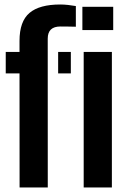

<svg xmlns="http://www.w3.org/2000/svg" viewBox="-20 -830 559 850"><path d="M5.4 -505.1V-600H66.4V-649.1Q66.4 -735.3 110.5 -772.7Q154.5 -810.1 246.7 -810.1Q263 -810.1 281.2 -808.1Q299.4 -806.1 315.8 -803.2V-711.7Q299.2 -712.2 281.9 -712.4Q264.5 -712.7 247.1 -712.7Q219.5 -712.7 205.4 -699.4Q191.3 -686.2 191.3 -658.8L191.5 0H66.7L66.4 -505.1ZM237.4 -505.1V-600H293.6V-505.1ZM344.7 -696.9V-800H481.2V-696.9ZM350.5 0V-600H475.3V0Z"/></svg>

Font: Big Shoulders Stencil Thin
Style: Regular
Weight: 100
Designer: Patric King
Foundry: XO Type Co
Version: Version 2.001